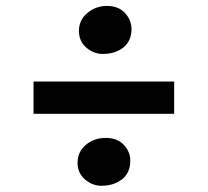

<svg xmlns="http://www.w3.org/2000/svg" viewBox="-20 -640 682 630"><path d="M317.5 -463Q287 -463 263 -484Q239 -505 239 -538.5Q239 -574 266.5 -597.2Q294 -620.5 330.5 -620.5Q369 -620.5 390.2 -597.2Q411.5 -574 411.5 -544.5Q411.5 -506 385 -484.5Q358.5 -463 317.5 -463ZM551.5 -372.5V-266.5H90V-372.5ZM234.5 -105.5Q234.5 -142 261.8 -164.8Q289 -187.5 326.5 -187.5Q365 -187.5 386.2 -164.8Q407.5 -142 407.5 -112.5Q407.5 -73 380.5 -51.8Q353.5 -30.5 312.5 -30.5Q283 -30.5 258.8 -51.2Q234.5 -72 234.5 -105.5Z"/></svg>

Font: Merriweather Black
Style: Regular
Weight: 900
Designer: Eben Sorkin
Foundry: Eben Sorkin
Version: Version 2.200;gftools[0.9.31]